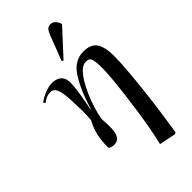

<svg xmlns="http://www.w3.org/2000/svg" viewBox="-306 -871 1182 1182"><g transform="rotate(-45 285.0 -280.5)"><path d="M462 230 354 208Q364 168 375.5 108Q387 48 397 -21.5Q407 -91 415.5 -159Q424 -227 429 -283.5Q434 -340 434 -374Q434 -425 427.5 -449.5Q421 -474 390 -474Q366 -474 343 -453Q320 -432 298.5 -396.5Q277 -361 259 -319Q241 -277 228 -234.5Q215 -192 209 -158Q210 -130 211.5 -100.5Q213 -71 209 -45.5Q205 -20 191.5 -4Q178 12 150 12Q141 12 128 8Q115 4 113 -3Q113 -65 124 -109.5Q135 -154 158 -197Q162 -236 161 -286Q160 -336 158 -374Q155 -438 142.5 -467Q130 -496 103 -496Q67 -496 34 -469L26 -482Q55 -503 88.5 -516Q122 -529 152 -529Q170 -529 188.5 -522Q207 -515 219.5 -498Q232 -481 232 -449Q232 -413 223.5 -360.5Q215 -308 202 -244L204 -243Q247 -382 296.5 -455.5Q346 -529 423 -529Q488 -529 513 -490.5Q538 -452 538 -378Q538 -324 531.5 -247.5Q525 -171 515.5 -86.5Q506 -2 494.5 79Q483 160 473 224ZM298 -576 287 -581 350 -745Q359 -768 369 -779.5Q379 -791 398 -791Q417 -791 429 -779Q441 -767 449 -747V-740Z"/></g></svg>

Font: Literata 72pt Medium
Style: Italic
Weight: 500
Italic angle: -2°
Designer: Latin by Veronika Burian and Jose Scaglione. Greek by Irene Vlachou. Cyrillic by Vera Evstafieva
Foundry: TypeTogether
Version: Version 3.002